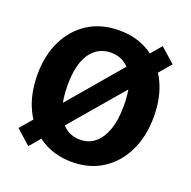

<svg xmlns="http://www.w3.org/2000/svg" viewBox="-101 -619 722 727"><g transform="rotate(20 260.5 -255.0)"><path d="M261 10Q190 10 137 -24Q84 -58 55 -118Q26 -178 26 -257Q26 -336 55.5 -395Q85 -454 137.5 -487Q190 -520 261 -520Q332 -520 384.5 -487Q437 -454 466 -395Q495 -336 495 -257Q495 -178 466 -118Q437 -58 384.5 -24Q332 10 261 10ZM261 -80Q296 -80 321 -100.5Q346 -121 360 -160.5Q374 -200 374 -258Q374 -343 343.5 -386.5Q313 -430 261 -430Q208 -430 177.5 -386.5Q147 -343 147 -258Q147 -200 161 -160.5Q175 -121 200.5 -100.5Q226 -80 261 -80ZM86 10 28 -42 435 -520 494 -468Z"/></g></svg>

Font: Instrument Sans SemiCondensed SemiBold
Style: Regular
Weight: 600
Width: 4
Designer: Rodrigo Fuenzalida
Foundry: fragTYPE
Version: Version 1.000;gftools[0.9.28]